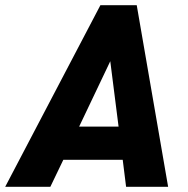

<svg xmlns="http://www.w3.org/2000/svg" viewBox="-50 -720 726 740"><path d="M423 -104H194L144 0H-30L337 -700H477L598 0H436ZM407 -232 375 -484 255 -232Z"/></svg>

Font: Sarabun ExtraBold
Style: Italic
Weight: 800
Italic angle: -10°
Designer: Suppakit Chalermlarp | Katatrad Co.,Ltd.
Foundry: Cadson Demak Co.,Ltd.
Version: Version 1.000; ttfautohint (v1.6)